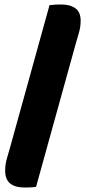

<svg xmlns="http://www.w3.org/2000/svg" viewBox="-20 -728 383 857"><path d="M141 106Q127 108 114 108.5Q101 109 90 109Q48 109 25.5 91Q3 73 3 33Q3 6 11 -21.5Q19 -49 25 -70L201 -705Q216 -707 229 -707.5Q242 -708 253 -708Q293 -708 316.5 -691Q340 -674 340 -636Q340 -607 332 -581Q324 -555 317 -529Z"/></svg>

Font: Baloo
Style: Regular
Weight: 400
Designer: Sarang Kulkarni and Ek Type
Foundry: Ek Type
Version: Version 1.100;PS 1.000;hotconv 1.0.88;makeotf.lib2.5.647800;